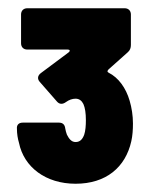

<svg xmlns="http://www.w3.org/2000/svg" viewBox="-20 -838 350 465"><path d="M294 -594C285 -625 267 -650 243 -662C239 -664 240 -667 243 -670L289 -711C295 -716 297 -722 297 -729V-803C297 -812 291 -818 282 -818H46C37 -818 31 -812 31 -803V-733C31 -724 37 -718 46 -718H144C149 -718 151 -715 146 -711L79 -661C71 -655 70 -647 76 -640L118 -592C124 -585 132 -585 140 -591C147 -596 155 -599 163 -599C172 -599 178 -594 182 -586C186 -577 188 -564 188 -547C188 -534 187 -521 184 -512C180 -501 174 -494 163 -494C153 -494 147 -502 142 -512C140 -517 139 -522 138 -527C137 -536 132 -541 123 -541H35C26 -541 20 -536 21 -526C21 -514 23 -502 26 -492C38 -433 91 -393 163 -393C237 -393 284 -433 298 -496C301 -509 302 -524 302 -539C302 -558 299 -577 294 -594Z"/></svg>

Font: Barlow Semi Condensed Black
Style: Regular
Weight: 900
Width: 4
Designer: Jeremy Tribby
Foundry: Tribby Type
Version: Version 1.408;PS 001.408;hotconv 1.0.88;makeotf.lib2.5.64775